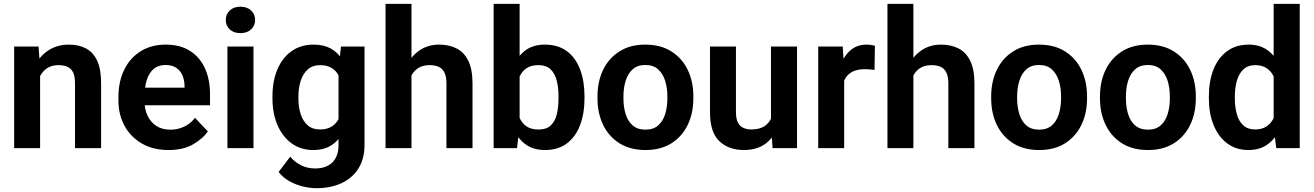

<svg xmlns="http://www.w3.org/2000/svg" viewBox="-20 -770 6832 998"><path d="M188.5 -415.5V0H53.6V-528.3H180.4ZM168.2 -283H130Q130.4 -360.7 156.3 -417.9Q182.3 -475.1 229.1 -506.6Q275.9 -538.1 338.1 -538.1Q388.6 -538.1 426.1 -518.8Q463.7 -499.4 484.6 -455.6Q505.5 -411.7 505.5 -338V0H369.8V-338.7Q369.8 -374.3 359.7 -394.5Q349.5 -414.6 330.2 -423Q310.8 -431.4 282.8 -431.4Q254.1 -431.4 232.5 -419.9Q210.9 -408.4 196.7 -388Q182.5 -367.7 175.3 -340.8Q168.2 -314 168.2 -283Z M856.2 9.8Q775.1 9.8 716.7 -24.4Q658.3 -58.6 627 -116.7Q595.6 -174.9 595.6 -246.2V-265.5Q595.6 -346.4 625.8 -407.8Q656 -469.1 711.3 -503.6Q766.6 -538.1 840.9 -538.1Q916.3 -538.1 967.6 -505.5Q1018.9 -472.9 1045.3 -414.8Q1071.7 -356.7 1071.7 -279.3V-222.9H654.9V-314.3H939.2V-324.6Q938.7 -354.5 928 -378.9Q917.3 -403.3 895.7 -417.8Q874.1 -432.2 840 -432.2Q802.2 -432.2 778 -411Q753.7 -389.8 742.3 -352.2Q731 -314.6 731 -265.5V-246.2Q731 -202.8 746.9 -168.9Q762.8 -135 792.8 -115.4Q822.9 -95.9 864.6 -95.9Q903.9 -95.9 936.8 -111.3Q969.7 -126.8 993.8 -157.4L1060.4 -86.7Q1035.6 -50.3 984.5 -20.3Q933.3 9.8 856.2 9.8Z M1297.6 -528.3V0H1162.2V-528.3ZM1153.6 -666.1Q1153.6 -696 1174.2 -715.5Q1194.8 -735.1 1229.7 -735.1Q1264.4 -735.1 1285.2 -715.5Q1306 -696 1306 -666.1Q1306 -636.6 1285.2 -617.2Q1264.4 -597.8 1229.7 -597.8Q1194.8 -597.8 1174.2 -617.2Q1153.6 -636.6 1153.6 -666.1Z M1752.3 -528.3H1874.8V-16.8Q1874.8 55.1 1843.3 105.4Q1811.7 155.8 1755.3 182Q1698.9 208.2 1624.2 208.2Q1591.9 208.2 1554.9 199.4Q1517.9 190.5 1484.4 171.9Q1450.9 153.2 1428.1 124L1488.4 44.5Q1513.7 74 1546.4 89.8Q1579.1 105.6 1618 105.6Q1675.5 105.6 1707.6 74.2Q1739.6 42.9 1739.6 -15.6V-406.8ZM1396.2 -258V-268.3Q1396.2 -348.8 1422 -409.6Q1447.9 -470.4 1495.7 -504.2Q1543.5 -538.1 1609.4 -538.1Q1661.8 -538.1 1697.7 -518.7Q1733.6 -499.3 1756.8 -463.9Q1780 -428.4 1793.2 -380.1Q1806.4 -331.8 1813.8 -274.1V-248.8Q1804.4 -175.2 1781 -116.6Q1757.5 -58 1715.5 -24.1Q1673.5 9.8 1608.4 9.8Q1543.2 9.8 1495.5 -25.1Q1447.9 -60.1 1422 -120.6Q1396.2 -181.2 1396.2 -258ZM1531.1 -268.3V-258Q1531.1 -213.4 1543 -176.7Q1554.9 -140 1579.5 -118.6Q1604.1 -97.1 1642.4 -97.1Q1681.7 -97.1 1706.6 -113.8Q1731.5 -130.5 1744.3 -159.7Q1757.1 -188.9 1760.2 -226.1V-296.3Q1758.6 -326.4 1751 -351.2Q1743.4 -376.1 1729.5 -393.9Q1715.7 -411.8 1694.3 -421.6Q1672.9 -431.4 1643.4 -431.4Q1605.2 -431.4 1580.3 -409.6Q1555.5 -387.8 1543.3 -350.9Q1531.1 -314 1531.1 -268.3Z M2118.8 -750V0H1984V-750ZM2098.5 -283H2060.4Q2060.7 -356.6 2085.8 -414.3Q2110.9 -471.9 2156.2 -505Q2201.6 -538.1 2262 -538.1Q2314.3 -538.1 2353.4 -518.2Q2392.6 -498.2 2414.4 -453.7Q2436.1 -409.1 2436.1 -335.4V0H2300.5V-336.3Q2300.5 -372.3 2290.2 -393Q2279.9 -413.8 2260.5 -422.6Q2241.2 -431.4 2213.2 -431.4Q2182.4 -431.4 2160.5 -419.9Q2138.7 -408.4 2125 -388Q2111.4 -367.7 2105 -340.8Q2098.5 -314 2098.5 -283Z M2545.8 -750H2680.9V-118.9L2667.5 0H2545.8ZM3018.2 -269.4V-259.2Q3018.2 -180.6 2995.3 -119.9Q2972.5 -59.2 2926.9 -24.7Q2881.2 9.8 2812.9 9.8Q2748 9.8 2706.1 -24.1Q2664.1 -58 2640.8 -117Q2617.5 -176.1 2607.9 -251.5V-276.8Q2617.5 -352.2 2640.8 -411.3Q2664.1 -470.3 2705.8 -504.2Q2747.6 -538.1 2811.9 -538.1Q2881 -538.1 2926.8 -503.8Q2972.7 -469.5 2995.4 -408.9Q3018.2 -348.2 3018.2 -269.4ZM2883.1 -259.2V-269.4Q2883.1 -313.7 2874 -350.4Q2864.9 -387.2 2842.3 -409.3Q2819.6 -431.4 2778.3 -431.4Q2748.8 -431.4 2728.1 -421.5Q2707.3 -411.5 2694 -393.8Q2680.7 -376.1 2673.6 -351.8Q2666.6 -327.5 2664.7 -298.9V-228.7Q2667.3 -190.7 2679.4 -160.8Q2691.5 -131 2715.8 -113.9Q2740.1 -96.8 2779.3 -96.8Q2820.2 -96.8 2842.7 -118Q2865.2 -139.2 2874.2 -176Q2883.1 -212.8 2883.1 -259.2Z M3085.7 -258.6V-269.2Q3085.7 -346.2 3115 -406.9Q3144.3 -467.6 3199.8 -502.8Q3255.3 -538.1 3334.3 -538.1Q3414 -538.1 3469.7 -502.8Q3525.4 -467.6 3554.7 -406.9Q3584 -346.2 3584 -269.2V-258.6Q3584 -181.8 3554.7 -121Q3525.4 -60.3 3469.9 -25.2Q3414.5 9.8 3335.3 9.8Q3255.8 9.8 3200 -25.2Q3144.3 -60.3 3115 -121Q3085.7 -181.8 3085.7 -258.6ZM3220.6 -269.2V-258.6Q3220.6 -214 3232.1 -177Q3243.6 -139.9 3268.7 -118Q3293.8 -96.1 3335.3 -96.1Q3376 -96.1 3401 -118Q3426 -139.9 3437.5 -177Q3448.9 -214 3448.9 -258.6V-269.2Q3448.9 -313.1 3437.4 -350.1Q3425.8 -387.1 3400.8 -409.7Q3375.8 -432.2 3334.3 -432.2Q3293.6 -432.2 3268.6 -409.7Q3243.6 -387.1 3232.1 -350.1Q3220.6 -313.1 3220.6 -269.2Z M3987.5 -125.9V-528.3H4122.9V0H3995.7ZM4003.7 -234.9 4044.5 -235.8Q4044.5 -165.2 4023 -109.6Q4001.6 -54 3957.6 -22.1Q3913.7 9.8 3845.9 9.8Q3768 9.8 3719.2 -36.1Q3670.5 -82 3670.5 -186.9V-528.3H3805.4V-185.9Q3805.4 -153.2 3815.5 -133.5Q3825.6 -113.9 3843.5 -105.5Q3861.4 -97.1 3884.1 -97.1Q3929.4 -97.1 3955.5 -115.3Q3981.5 -133.6 3992.6 -164.8Q4003.7 -196.1 4003.7 -234.9Z M4367.9 -416.6V0H4233V-528.3H4360.4ZM4527.6 -531.8 4525.7 -406.5Q4515.3 -408.1 4501.4 -409.3Q4487.4 -410.4 4475.6 -410.4Q4435.6 -410.4 4409.8 -396.7Q4384 -383 4370.9 -357.3Q4357.8 -331.5 4356.5 -295.3L4328.5 -301.2Q4328.5 -369 4346.3 -422.6Q4364.2 -476.2 4398.9 -507.1Q4433.7 -538.1 4484.4 -538.1Q4495.6 -538.1 4507.9 -536.3Q4520.1 -534.6 4527.6 -531.8Z M4727.7 -750V0H4592.9V-750ZM4707.4 -283H4669.2Q4669.6 -356.6 4694.7 -414.3Q4719.8 -471.9 4765.1 -505Q4810.4 -538.1 4870.9 -538.1Q4923.1 -538.1 4962.3 -518.2Q5001.5 -498.2 5023.2 -453.7Q5045 -409.1 5045 -335.4V0H4909.4V-336.3Q4909.4 -372.3 4899.1 -393Q4888.8 -413.8 4869.4 -422.6Q4850.1 -431.4 4822.1 -431.4Q4791.3 -431.4 4769.4 -419.9Q4747.6 -408.4 4733.9 -388Q4720.3 -367.7 4713.9 -340.8Q4707.4 -314 4707.4 -283Z M5132.1 -258.6V-269.2Q5132.1 -346.2 5161.4 -406.9Q5190.7 -467.6 5246.2 -502.8Q5301.7 -538.1 5380.7 -538.1Q5460.4 -538.1 5516.1 -502.8Q5571.8 -467.6 5601.1 -406.9Q5630.4 -346.2 5630.4 -269.2V-258.6Q5630.4 -181.8 5601.1 -121Q5571.8 -60.3 5516.3 -25.2Q5460.8 9.8 5381.6 9.8Q5302.1 9.8 5246.4 -25.2Q5190.7 -60.3 5161.4 -121Q5132.1 -181.8 5132.1 -258.6ZM5267 -269.2V-258.6Q5267 -214 5278.5 -177Q5289.9 -139.9 5315 -118Q5340.1 -96.1 5381.6 -96.1Q5422.4 -96.1 5447.4 -118Q5472.4 -139.9 5483.8 -177Q5495.3 -214 5495.3 -258.6V-269.2Q5495.3 -313.1 5483.7 -350.1Q5472.2 -387.1 5447.2 -409.7Q5422.2 -432.2 5380.7 -432.2Q5339.9 -432.2 5314.9 -409.7Q5289.9 -387.1 5278.5 -350.1Q5267 -313.1 5267 -269.2Z M5697.6 -258.6V-269.2Q5697.6 -346.2 5726.9 -406.9Q5756.2 -467.6 5811.6 -502.8Q5867.1 -538.1 5946.1 -538.1Q6025.8 -538.1 6081.5 -502.8Q6137.2 -467.6 6166.5 -406.9Q6195.8 -346.2 6195.8 -269.2V-258.6Q6195.8 -181.8 6166.5 -121Q6137.2 -60.3 6081.7 -25.2Q6026.3 9.8 5947.1 9.8Q5867.6 9.8 5811.9 -25.2Q5756.2 -60.3 5726.9 -121Q5697.6 -181.8 5697.6 -258.6ZM5832.4 -269.2V-258.6Q5832.4 -214 5843.9 -177Q5855.4 -139.9 5880.5 -118Q5905.6 -96.1 5947.1 -96.1Q5987.8 -96.1 6012.8 -118Q6037.8 -139.9 6049.3 -177Q6060.7 -214 6060.7 -258.6V-269.2Q6060.7 -313.1 6049.2 -350.1Q6037.6 -387.1 6012.6 -409.7Q5987.6 -432.2 5946.1 -432.2Q5905.4 -432.2 5880.4 -409.7Q5855.4 -387.1 5843.9 -350.1Q5832.4 -313.1 5832.4 -269.2Z M6600.3 -113.7V-750H6735.9V0H6613.7ZM6263.6 -258V-268.3Q6263.6 -348.8 6287.9 -409.6Q6312.3 -470.4 6358.6 -504.2Q6404.9 -538.1 6470.5 -538.1Q6533.1 -538.1 6575 -504.2Q6617 -470.3 6641.3 -410.8Q6665.5 -351.4 6674.6 -274.1V-248.8Q6665.5 -175.2 6641.2 -116.6Q6616.9 -58 6574.8 -24.1Q6532.6 9.8 6469.5 9.8Q6404.6 9.8 6358.4 -25.1Q6312.3 -60.1 6287.9 -120.6Q6263.6 -181.2 6263.6 -258ZM6398.6 -268.3V-258Q6398.6 -213.4 6408.9 -176.7Q6419.1 -140 6442.3 -118.6Q6465.4 -97.1 6503.7 -97.1Q6540.7 -97.1 6564.8 -113.8Q6588.9 -130.5 6601.9 -159.7Q6614.9 -188.9 6618 -226.1V-296.3Q6616.2 -326.4 6608.6 -351.2Q6601 -376.1 6587.2 -393.9Q6573.3 -411.8 6552.9 -421.6Q6532.4 -431.4 6504.7 -431.4Q6466.5 -431.4 6443.3 -409.6Q6420 -387.8 6409.3 -350.9Q6398.6 -314 6398.6 -268.3Z"/></svg>

Font: Vazirmatn
Style: Regular
Weight: 400
Designer: Saber Rastikerdar
Foundry: Saber Rastikerdar
Version: Version 33.003;September 2, 2022;FontCreator 14.0.0.2862 64-